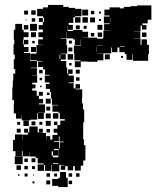

<svg xmlns="http://www.w3.org/2000/svg" viewBox="-20 -742 639 780"><path d="M580 -662V-647H559V-640H575V-622H557V-638H551V-616H525V-615H550V-587H523V-586H551V-560H555V-582H577V-560H585V-522H582V-495H520V-522H518V-499H494V-522H487V-530H465V-549H457V-530H435V-549H432V-525H400V-526H376V-525H400V-497H376V-491H336V-492H308V-469H284V-493H307V-497H282V-525H280V-557H309V-582H308V-559H284V-582H277V-586H251V-612H250V-587H227V-585H250V-558H253V-524H227V-522H247V-500H227V-494H249V-468H253V-443H257V-460H275V-442H258V-435H280V-407H259V-404H279V-383H287V-400H305V-382H288V-379H314V-343H313V-322H317V-297H322V-245H318V-176H321V-152H327V-90H318V-69H308V-49H284V-67H277V-50H255V-67H245V-52H227V-70H242V-72H221V-46H191V-72H189V-48H163V-72H159V-48H133V-74H157V-78H133V-100H125V-106H101V-125H100V-107H72V-128H69V-108H43V-128H33V-174H41V-196H71V-174H72V-195H93V-203H78V-219H94V-204H99V-228H133V-204H138V-219H154V-203H139V-202H167V-175H168V-189H184V-175H193V-194H213V-203H198V-219H213V-234H225V-252H243V-258H223V-283H218V-288H193V-314H216V-316H191V-342H187V-368H183V-381H166V-401H181V-407H162V-435H181V-438H163V-460H155V-470H135V-492H152V-494H130V-467H105V-465H130V-437H111V-436H131V-406H111V-399H124V-383H111V-374H129V-353H138V-340H155V-322H138V-318H163V-284H135V-283H158V-259H134V-282H131V-256H104V-253H68V-275H67V-260H45V-281H36V-321H37V-335H30V-387H32V-415H34V-443H42V-461H36V-501H40V-520H35V-562H38V-581H36V-621H42V-645H70V-621H76V-611H96V-591H76V-581H74V-562H77V-551H96V-531H77V-527H102V-495H129V-498H103V-524H128V-559H155V-560H135V-582H154V-591H136V-611H154V-622H137V-640H154V-653H159V-670H155V-676H131V-706H155V-712H175V-722H237V-714H259V-710H285V-706H311V-676H285V-672H278V-649H259V-641H276V-621H256V-638H255V-616H277V-620H315V-613H338V-589H315V-588H338V-589H374V-585H398V-589H400V-617H426V-618H403V-644H426V-647H402V-675H425V-679H404V-703H425V-712H467V-708H483V-714H510V-717H537V-720H595V-662ZM314 -703H338V-679H314ZM107 -700H125V-682H107ZM78 -699H94V-683H78ZM349 -698H363V-684H349ZM382 -695H390V-687H382ZM307 -672V-650H285V-672ZM315 -672H337V-650H315ZM346 -671H366V-651H346ZM430 -651H431V-670H430ZM138 -653V-669H154V-653ZM123 -668V-654H109V-668ZM382 -665H390V-657H382ZM88 -663V-659H84V-663ZM102 -645H130V-617H102ZM376 -641H396V-621H376ZM77 -640H95V-622H77ZM304 -639V-623H288V-639ZM332 -637V-625H320V-637ZM106 -611H126V-591H106ZM395 -610V-592H377V-610ZM575 -592H557V-610H575ZM363 -608V-594H349V-608ZM77 -580H95V-562H77ZM260 -565V-577H272V-565ZM111 -566V-576H121V-566ZM398 -556V-557H374V-556ZM468 -554V-552H487V-554ZM371 -553H370V-531H371ZM126 -531H106V-551H126ZM274 -533H258V-549H274ZM255 -522H277V-500H255ZM426 -501H406V-521H426ZM225 -520H222V-502H225ZM480 -507H472V-515H480ZM271 -486V-476H261V-486ZM288 -459H304V-443H288ZM139 -458H153V-444H139ZM303 -428V-414H289V-428ZM141 -426H151V-416H141ZM149 -394V-388H143V-394ZM138 -369H154V-353H138ZM171 -356V-366H181V-356ZM186 -321H166V-341H186ZM184 -309V-293H168V-309ZM195 -282H217V-260H195ZM186 -261H166V-281H186ZM75 -252H97V-230H75ZM186 -231H166V-251H186ZM108 -233V-249H124V-233ZM199 -234V-248H213V-234ZM50 -235V-247H62V-235ZM140 -235V-247H152V-235ZM64 -203H48V-219H64ZM183 -218V-204H169V-218ZM222 -188H219V-168H200V-165H220V-139H223V-164H238V-167H222ZM195 -127H190V-110H195V-103H217V-110H218V-137H200V-132H217V-110H195ZM72 -75H40V-107H72ZM124 -83H108V-99H124ZM93 -84H79V-98H93ZM217 -79H195V-76H217ZM65 -52H47V-70H65ZM93 -54H79V-68H93ZM122 -55H110V-67H122ZM224 -43H248V-20H255V18H217V13H192V-15H217V-20H224ZM169 -24V-38H183V-24ZM273 -24H259V-38H273ZM303 -24H289V-38H303ZM92 -25H80V-37H92ZM200 -25V-37H212V-25ZM59 -28H53V-34H59ZM114 -29V-33H118V-29ZM184 7H168V-9H184ZM273 6H259V-8H273ZM120 3H112V-5H120Z"/></svg>

Font: Rubik-Storm
Style: Regular
Weight: 400
Designer: NaN (generative design), Hubert & Fischer (Rubik source font outlines)
Foundry: NaN, Hubert & Fischer
Version: Version 1.000